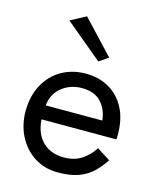

<svg xmlns="http://www.w3.org/2000/svg" viewBox="-111 -809 738 897"><g transform="rotate(15 257.5 -360.0)"><path d="M123 -690 198 -730 348 -570 303 -540ZM472 -107Q449 -72 421 -45.5Q393 -19 353 -4.5Q313 10 253 10Q191 10 141.5 -21Q92 -52 63.5 -106.5Q35 -161 35 -230Q35 -243 36 -255Q37 -267 39 -279Q49 -336 79 -379Q109 -422 156.5 -446Q204 -470 263 -470Q328 -470 377 -441Q426 -412 453 -359.5Q480 -307 480 -234Q480 -228 480 -222Q480 -216 479 -210H117Q122 -140 161 -102.5Q200 -65 263 -65Q313 -65 348.5 -88Q384 -111 407 -148ZM263 -400Q207 -400 166 -367.5Q125 -335 119 -278H393Q387 -332 355 -366Q323 -400 263 -400Z"/></g></svg>

Font: Jost*
Style: Regular
Weight: 400
Version: Version 3.7